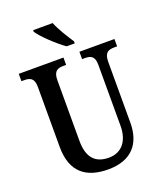

<svg xmlns="http://www.w3.org/2000/svg" viewBox="-167 -1038 974 1154"><g transform="rotate(-20 319.5 -460.5)"><path d="M341 -771H393V-784C368 -822 327 -886 310 -931H185V-921C206 -886 289 -807 341 -771ZM324 10C474 10 544 -75 544 -209V-598C544 -659 572 -667 609 -667H626V-714H402V-667H418C455 -667 482 -659 482 -602V-211C482 -115 434 -55 352 -55C272 -55 219 -96 219 -210V-598C219 -659 247 -667 284 -667H300V-714H14V-667H30C67 -667 95 -659 95 -602V-217C95 -53 186 10 324 10Z"/></g></svg>

Font: Noto Serif Sinhala Condensed SemiBold
Style: Regular
Weight: 600
Width: 3
Designer: Jelle Bosma - Monotype Design Team
Foundry: Monotype Imaging Inc.
Version: Version 2.007